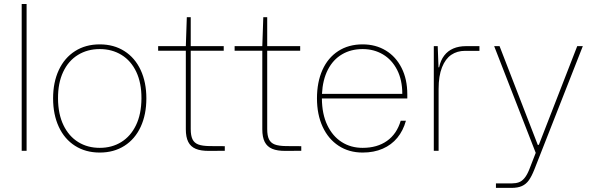

<svg xmlns="http://www.w3.org/2000/svg" viewBox="-20 -750 2953 955"><path d="M112.3 -730V0H87.9V-730Z M244.1 -260.7Q244.1 -340.8 272.5 -401.6Q300.8 -462.4 353.3 -495.8Q405.8 -529.3 476.1 -529.3V-505.9Q415 -505.9 367.7 -476.8Q320.3 -447.8 294.2 -392.3Q268.1 -336.9 268.6 -260.3Q269 -182.6 295.7 -127.4Q322.3 -72.3 368.9 -43.5Q415.5 -14.6 476.1 -14.6V8.8Q405.8 8.8 353.3 -24.7Q300.8 -58.1 272.5 -119.1Q244.1 -180.2 244.1 -260.7ZM683.6 -260.3Q684.1 -336.9 658 -392.3Q631.8 -447.8 584.5 -476.8Q537.1 -505.9 476.1 -505.9V-529.3Q546.4 -529.3 598.9 -495.8Q651.4 -462.4 679.7 -401.6Q708 -340.8 708 -260.7Q708 -180.2 679.7 -119.1Q651.4 -58.1 598.9 -24.7Q546.4 8.8 476.1 8.8V-14.6Q536.6 -14.6 583.3 -43.5Q629.9 -72.3 656.5 -127.4Q683.1 -182.6 683.6 -260.3Z M904.3 -106.9V-520.5L909.2 -664.6H928.7V-108.4Q928.7 -75.2 937.5 -57.1Q946.3 -39.1 966.1 -31.5Q985.8 -23.9 1022.5 -23.4L1098.1 -22.9V0L1021 0.5Q979 1 953.6 -9.8Q928.2 -20.5 916.3 -44.2Q904.3 -67.9 904.3 -106.9ZM766.6 -520.5H1092.8V-497.6H766.6Z M1284.7 -106.9V-520.5L1289.6 -664.6H1309.1V-108.4Q1309.1 -75.2 1317.9 -57.1Q1326.7 -39.1 1346.4 -31.5Q1366.2 -23.9 1402.8 -23.4L1478.5 -22.9V0L1401.4 0.5Q1359.4 1 1334 -9.8Q1308.6 -20.5 1296.6 -44.2Q1284.7 -67.9 1284.7 -106.9ZM1147 -520.5H1473.1V-497.6H1147Z M1556.6 -260.7Q1556.6 -341.3 1583.7 -401.9Q1610.8 -462.4 1662.1 -495.8Q1713.4 -529.3 1783.7 -529.3Q1848.6 -529.3 1898.9 -498.8Q1949.2 -468.3 1977.5 -412.1Q2005.9 -356 2005.9 -281.2V-260.3H1581.1Q1581.5 -183.1 1607.9 -127.7Q1634.3 -72.3 1679.7 -43.5Q1725.1 -14.6 1783.7 -14.6Q1856 -14.6 1904.8 -49.1Q1953.6 -83.5 1973.1 -149.4H1999Q1985.4 -100.1 1956.3 -64.7Q1927.2 -29.3 1883.5 -10.3Q1839.8 8.8 1783.7 8.8Q1715.8 8.8 1664.3 -24.9Q1612.8 -58.6 1584.7 -119.6Q1556.6 -180.7 1556.6 -260.7ZM1783.7 -505.9Q1725.6 -505.9 1681.2 -479.7Q1636.7 -453.6 1610.8 -403.3Q1585 -353 1581.5 -283.2H1981Q1981 -352.5 1955.1 -402.8Q1929.2 -453.1 1884.5 -479.5Q1839.8 -505.9 1783.7 -505.9Z M2160.2 -415H2164.1Q2171.4 -450.2 2189.5 -473.6Q2207.5 -497.1 2234.9 -508.8Q2262.2 -520.5 2297.9 -520.5H2364.7V-497.1H2293Q2253.9 -497.1 2224.6 -477.3Q2195.3 -457.5 2178.5 -415Q2161.6 -372.6 2161.6 -307.6ZM2161.1 -415 2161.6 -336.9V0H2137.7V-520.5H2157.2Z M2446.8 162.1H2526.9Q2545.9 162.1 2560.8 156.7Q2575.7 151.4 2588.6 136Q2601.6 120.6 2612.8 92.3L2851.1 -520.5H2878.9L2638.2 92.3Q2624.5 127 2610.6 146.5Q2596.7 166 2576.2 175.3Q2555.7 184.6 2522.9 184.6H2446.8ZM2643.1 -29.3H2666V-9.8H2643.1ZM2438 -520.5H2464.8L2668.5 5.9L2665 13.7H2646Z"/></svg>

Font: Wand UI Pro
Style: Regular
Weight: 400
Designer: Andreas Faust
Version: Version 1.003;FEAKit 1.0